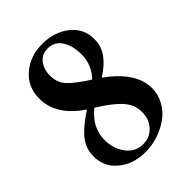

<svg xmlns="http://www.w3.org/2000/svg" viewBox="-198 -758 865 865"><g transform="rotate(-45 234.5 -326.0)"><path d="M213.9 11.2Q137.7 11.2 85.7 -31Q33.7 -73.2 33.7 -141.1Q33.7 -191.9 65.7 -231Q97.7 -270 162.6 -311.5Q44.9 -390.1 44.9 -497.6Q44.9 -572.3 98.4 -617.7Q151.9 -663.1 228.5 -663.1Q304.7 -663.1 357.7 -621.6Q410.6 -580.1 410.6 -512.7Q410.6 -467.8 385.7 -432.6Q360.8 -397.5 311 -365.7Q438 -274.4 438 -172.9Q438 -131.8 418.2 -96.4Q398.4 -61 366.5 -38.1Q334.5 -15.1 294.7 -2Q254.9 11.2 213.9 11.2ZM152.3 -537.1Q152.3 -492.7 179.4 -462.9Q206.5 -433.1 274.4 -390.1Q320.8 -438 320.8 -504.4Q320.8 -560.5 297.6 -595.9Q274.4 -631.3 231.9 -631.3Q194.3 -631.3 173.3 -604Q152.3 -576.7 152.3 -537.1ZM232.4 -21.5Q273.9 -21.5 302.2 -52Q330.6 -82.5 330.1 -128.9Q330.6 -174.3 297.1 -211.7Q263.7 -249 191.4 -293.5Q121.1 -236.3 121.1 -159.2Q121.1 -102.5 151.6 -62Q182.1 -21.5 232.4 -21.5Z"/></g></svg>

Font: Elstob
Style: Bold
Weight: 700
Designer: Peter S. Baker
Version: Version 1.015